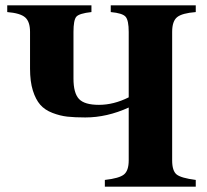

<svg xmlns="http://www.w3.org/2000/svg" viewBox="-20 -696 772 716"><path d="M460 -98V-295Q379 -258 298 -258Q259 -258 231.5 -261Q204 -264 175.5 -275Q147 -286 130 -305.5Q113 -325 102.5 -358.5Q92 -392 92 -440V-577Q92 -615 74 -631Q56 -647 7 -651V-676H321V-651Q275 -646 264.5 -633.5Q254 -621 254 -577V-403Q254 -349 274.5 -327Q295 -305 349 -305Q404 -305 460 -333V-577Q460 -620 448.5 -633.5Q437 -647 393 -651V-676H710V-651Q659 -647 640.5 -632Q622 -617 622 -577V-98Q622 -59 638.5 -45.5Q655 -32 710 -25V0H371V-25Q425 -31 442.5 -45.5Q460 -60 460 -98Z"/></svg>

Font: STIX
Style: Bold
Weight: 700
Designer: MicroPress Inc., with final additions and corrections provided by Coen Hoffman, Elsevier (retired)
Version: Version 1.1.1